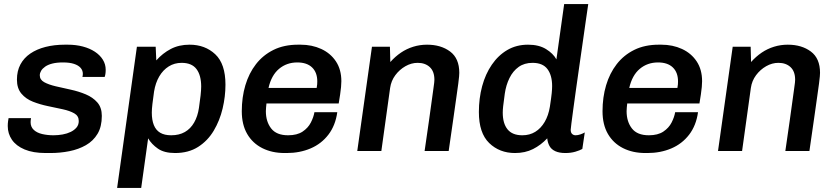

<svg xmlns="http://www.w3.org/2000/svg" viewBox="-20 -740 4098 941"><path d="M204 10Q142 10 100.5 -7.5Q59 -25 38.5 -55Q18 -85 18 -122Q18 -135 19.5 -145.5Q21 -156 22 -161H132Q131 -154 130.5 -150Q130 -146 130 -141Q130 -118 145.5 -103.5Q161 -89 187 -83Q213 -77 242 -77Q265 -77 287 -81Q309 -85 326.5 -93.5Q344 -102 355 -115Q366 -128 366 -147Q366 -172 344 -184.5Q322 -197 287.5 -204.5Q253 -212 214.5 -220Q176 -228 141.5 -241.5Q107 -255 85 -281Q63 -307 63 -350Q63 -392 80 -424Q97 -456 128.5 -477.5Q160 -499 203 -510Q246 -521 298 -521H312Q352 -521 386 -512Q420 -503 445 -486.5Q470 -470 484 -447.5Q498 -425 498 -398Q498 -386 496.5 -377Q495 -368 493 -363H384Q385 -367 385.5 -371Q386 -375 386 -378Q386 -395 375 -407.5Q364 -420 342.5 -427Q321 -434 289 -434Q258 -434 236.5 -428.5Q215 -423 201.5 -413.5Q188 -404 181.5 -393Q175 -382 175 -371Q175 -349 197 -337Q219 -325 253.5 -317Q288 -309 327 -300.5Q366 -292 400.5 -277.5Q435 -263 457 -238Q479 -213 479 -172Q479 -119 458 -84Q437 -49 401 -28.5Q365 -8 320 1Q275 10 227 10Z M554 181 651 -511H743L746 -444Q777 -479 817 -500Q857 -521 909 -521Q985 -521 1035 -474Q1085 -427 1085 -325Q1085 -267 1071 -208Q1057 -149 1027.5 -99.5Q998 -50 951 -20Q904 10 838 10Q785 10 754 -11.5Q723 -33 706 -62L672 181ZM819 -77Q858 -77 886 -93Q914 -109 931.5 -139.5Q949 -170 955 -211Q960 -244 963 -271.5Q966 -299 966 -316Q966 -371 943 -401.5Q920 -432 870 -432Q835 -432 807 -414.5Q779 -397 760.5 -365.5Q742 -334 735 -291Q730 -256 727 -230.5Q724 -205 724 -188Q724 -152 734 -127Q744 -102 765 -89.5Q786 -77 819 -77Z M1375 10Q1313 10 1265.5 -14Q1218 -38 1191.5 -83.5Q1165 -129 1165 -195Q1165 -263 1182.5 -322Q1200 -381 1234.5 -425.5Q1269 -470 1320.5 -495.5Q1372 -521 1441 -521H1453Q1509 -521 1554.5 -500Q1600 -479 1626.5 -439Q1653 -399 1653 -342Q1653 -330 1651.5 -313.5Q1650 -297 1647 -277Q1644 -257 1640 -233H1286Q1285 -224 1284 -213Q1283 -202 1283 -195Q1283 -144 1309 -110.5Q1335 -77 1392 -77Q1436 -77 1463 -95Q1490 -113 1503.5 -139.5Q1517 -166 1521 -190H1633Q1624 -125 1589.5 -80Q1555 -35 1502 -12.5Q1449 10 1385 10ZM1296 -309H1532Q1534 -320 1534.5 -327Q1535 -334 1535 -341Q1535 -385 1509.5 -409.5Q1484 -434 1437 -434Q1385 -434 1347.5 -402.5Q1310 -371 1296 -309Z M1731 0 1803 -511H1891L1893 -436Q1917 -463 1945 -482Q1973 -501 2005.5 -511Q2038 -521 2073 -521Q2141 -521 2186 -487.5Q2231 -454 2231 -383Q2231 -377 2230 -365Q2229 -353 2226 -330Q2223 -307 2217 -265.5Q2211 -224 2202 -159.5Q2193 -95 2179 0H2061Q2074 -89 2082.5 -149Q2091 -209 2096 -246.5Q2101 -284 2104 -304.5Q2107 -325 2108 -334.5Q2109 -344 2109 -349Q2109 -390 2086.5 -411Q2064 -432 2027 -432Q1996 -432 1967 -415.5Q1938 -399 1917.5 -371.5Q1897 -344 1892 -309L1849 0Z M2504 10Q2428 10 2377.5 -39Q2327 -88 2327 -191Q2327 -258 2343 -317.5Q2359 -377 2390.5 -423Q2422 -469 2466.5 -495Q2511 -521 2568 -521Q2621 -521 2656 -499.5Q2691 -478 2707 -449L2745 -720H2863Q2858 -686 2851 -637.5Q2844 -589 2836 -532.5Q2828 -476 2819.5 -417.5Q2811 -359 2803.5 -305Q2796 -251 2790 -207Q2784 -163 2780.5 -135.5Q2777 -108 2777 -104Q2777 -90 2784 -83.5Q2791 -77 2801 -77Q2812 -77 2825 -81.5Q2838 -86 2846 -91L2834 -10Q2822 -3 2800 3.5Q2778 10 2751 10Q2721 10 2701.5 1Q2682 -8 2673 -24.5Q2664 -41 2662 -62Q2631 -29 2592.5 -9.5Q2554 10 2504 10ZM2540 -77Q2576 -77 2603.5 -94Q2631 -111 2649.5 -142.5Q2668 -174 2675 -217Q2682 -263 2684 -283.5Q2686 -304 2686 -318Q2686 -371 2663 -401.5Q2640 -432 2590 -432Q2550 -432 2522 -412Q2494 -392 2477 -357.5Q2460 -323 2454 -281Q2448 -238 2446 -219.5Q2444 -201 2444 -188Q2444 -135 2467.5 -106Q2491 -77 2540 -77Z M3143 10Q3081 10 3033.5 -14Q2986 -38 2959.5 -83.5Q2933 -129 2933 -195Q2933 -263 2950.5 -322Q2968 -381 3002.5 -425.5Q3037 -470 3088.5 -495.5Q3140 -521 3209 -521H3221Q3277 -521 3322.5 -500Q3368 -479 3394.5 -439Q3421 -399 3421 -342Q3421 -330 3419.5 -313.5Q3418 -297 3415 -277Q3412 -257 3408 -233H3054Q3053 -224 3052 -213Q3051 -202 3051 -195Q3051 -144 3077 -110.5Q3103 -77 3160 -77Q3204 -77 3231 -95Q3258 -113 3271.5 -139.5Q3285 -166 3289 -190H3401Q3392 -125 3357.5 -80Q3323 -35 3270 -12.5Q3217 10 3153 10ZM3064 -309H3300Q3302 -320 3302.5 -327Q3303 -334 3303 -341Q3303 -385 3277.5 -409.5Q3252 -434 3205 -434Q3153 -434 3115.5 -402.5Q3078 -371 3064 -309Z M3499 0 3571 -511H3659L3661 -436Q3685 -463 3713 -482Q3741 -501 3773.5 -511Q3806 -521 3841 -521Q3909 -521 3954 -487.5Q3999 -454 3999 -383Q3999 -377 3998 -365Q3997 -353 3994 -330Q3991 -307 3985 -265.5Q3979 -224 3970 -159.5Q3961 -95 3947 0H3829Q3842 -89 3850.5 -149Q3859 -209 3864 -246.5Q3869 -284 3872 -304.5Q3875 -325 3876 -334.5Q3877 -344 3877 -349Q3877 -390 3854.5 -411Q3832 -432 3795 -432Q3764 -432 3735 -415.5Q3706 -399 3685.5 -371.5Q3665 -344 3660 -309L3617 0Z"/></svg>

Font: Chivo Medium
Style: Italic
Weight: 500
Italic angle: -8.05°
Designer: Hector Gatti
Foundry: Omnibus-Type
Version: Version 2.002